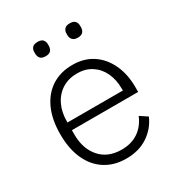

<svg xmlns="http://www.w3.org/2000/svg" viewBox="-171 -824 885 951"><g transform="rotate(-30 271.5 -348.5)"><path d="M276 12Q208 12 157.5 -20Q107 -52 79.5 -112Q52 -172 52 -256Q52 -340 79.5 -400Q107 -460 157 -492Q207 -524 275 -524Q341 -524 389 -492.5Q437 -461 464 -404Q491 -347 491 -272V-245H112V-220Q112 -139 156 -88.5Q200 -38 279 -38Q334 -38 373.5 -64.5Q413 -91 434 -141L476 -113Q452 -57 400.5 -22.5Q349 12 276 12ZM275 -476Q225 -476 188.5 -453Q152 -430 132 -389Q112 -348 112 -294V-289H429V-297Q429 -351 410 -391Q391 -431 356 -453.5Q321 -476 275 -476ZM183 -627Q162 -627 153 -637.5Q144 -648 144 -664V-673Q144 -689 153 -699Q162 -709 183 -709Q204 -709 213 -699Q222 -689 222 -673V-664Q222 -648 213 -637.5Q204 -627 183 -627ZM367 -627Q347 -627 337.5 -637.5Q328 -648 328 -664V-673Q328 -689 337.5 -699Q347 -709 367 -709Q388 -709 397 -699Q406 -689 406 -673V-664Q406 -648 397 -637.5Q388 -627 367 -627Z"/></g></svg>

Font: IBM Plex Sans Light
Style: Regular
Weight: 300
Designer: Mike Abbink, Paul van der Laan, Pieter van Rosmalen
Foundry: Bold Monday
Version: Version 3.201